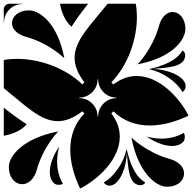

<svg xmlns="http://www.w3.org/2000/svg" viewBox="-20 -1020 1040 1020"><path d="M678.2 -289.5C714.2 -99.5 811 -28 866 -28C926.3 -28 957.9 -62.4 957.9 -98.8C957.9 -135.2 924.9 -163.8 882.2 -175.5C756.5 -210.2 678.2 -289.5 678.2 -289.5ZM761.8 -292.3C804.8 -263.4 853.7 -244.4 893.9 -244.4C917.3 -244.4 937.7 -250.9 952.4 -265.5C958.7 -271.9 961.9 -282.1 961.9 -292.4C961.9 -300.1 960.1 -308 956.5 -314.2C920.2 -293.2 879.5 -283.5 837.9 -283.5C812.8 -283.5 787.3 -287 762.2 -293.7ZM244.4 -106.1C244.4 -82.7 250.9 -62.3 265.5 -47.6C271.9 -41.3 282.1 -38.1 292.4 -38.1C300.1 -38.1 308 -39.9 314.2 -43.5C293.2 -79.8 283.5 -120.5 283.5 -162.1C283.5 -187.2 287 -212.7 293.7 -237.8L292.3 -238.2C263.4 -195.2 244.4 -146.4 244.4 -106.1ZM298.7 -1000C308.2 -947.8 328.7 -904.5 360 -878C388.6 -923.3 418.9 -963.4 448.2 -1000ZM0 -298.7C52.2 -308.2 95.5 -328.7 122 -360C76.7 -388.6 36.6 -418.9 0 -448.2ZM43.6 -897C43.6 -862.6 76.2 -835.9 117.8 -824.5C243.4 -789.8 321.8 -710.5 321.8 -710.5C285.8 -900.5 188.4 -964.9 133.8 -964.9C77.5 -964.9 43.6 -931.9 43.6 -897ZM0 -901.2H1.5C1.5 -954.9 45.1 -998.5 98.8 -998.5V-1000H30C13.4 -1000 0 -986.6 0 -970ZM710.5 -678.2C900.5 -714.2 964.9 -811.6 964.9 -866.2C964.9 -922.5 931.9 -956.4 897 -956.4C868.5 -956.4 838.7 -933.7 824.5 -882.2C789.8 -756.5 710.5 -678.2 710.5 -678.2ZM27 -134C27 -74.9 61.4 -41.4 97.9 -41.4C134.7 -41.4 163.6 -74.7 175.5 -117.7C210.2 -243.4 289.5 -321.7 289.5 -321.7C99.5 -285.7 27 -189 27 -134ZM774.2 -651.8C841 -637.9 915.7 -589.6 949.3 -531.4C960.6 -537.9 966.3 -550.1 966.3 -562.3C966.3 -565.7 965.9 -569.1 965 -572.4C951.7 -622.2 859 -652.5 792.4 -653.7C865.5 -660.9 948.5 -662.5 962 -712.9C963.2 -717.2 963.8 -721.5 963.8 -725.6C963.8 -736.3 959.6 -746 949.3 -751.9C915.7 -693.7 839.4 -669.2 774.6 -653.3ZM0 -551.8C114.6 -459.8 194.4 -376.3 287 -376.3C326.9 -376.3 369.1 -391.7 417.5 -428.5L428.5 -417.5C373.9 -360.9 353.3 -293.2 353.3 -224.6C353.3 -153.6 375.4 -81.6 404.7 -20H409.2C506.6 -71.2 616.3 -176.7 616.3 -293.5C616.3 -334 603.1 -376 571.5 -417.5L582.5 -428.5C639.1 -373.9 706.8 -353.3 775.4 -353.3C846.4 -353.3 918.3 -375.4 980 -404.7V-409.2C928.8 -506.6 823.3 -616.3 706.5 -616.3C665.9 -616.3 624 -603.1 582.5 -571.5L571.5 -582.5C663 -677.4 707.3 -814.1 707.3 -929.6C707.3 -954.2 705.3 -977.9 701.3 -1000H551.8C459.8 -885.4 376.3 -805.6 376.3 -712.9C376.3 -673.1 391.7 -630.9 428.5 -582.5L417.5 -571.5C322.6 -663 185.9 -707.3 70.4 -707.3C45.8 -707.3 22.1 -705.3 0 -701.3ZM531.4 -50.7C537.9 -39.4 550.1 -33.6 562.3 -33.6C565.7 -33.6 569.1 -34.1 572.4 -35C622.2 -48.3 652.5 -140.9 653.7 -207.6C660.9 -134.5 662.5 -51.5 713 -38C717.2 -36.8 721.5 -36.2 725.6 -36.2C736.3 -36.2 746 -40.4 752 -50.7C693.7 -84.3 669.2 -160.6 653.3 -225.4L651.8 -225.7C637.9 -159 589.6 -84.3 531.4 -50.7ZM401.2 -498.5V-501.5C429.2 -501.5 454.4 -513.3 472.1 -532.2C488.5 -549.6 498.5 -573 498.5 -598.7H501.5C501.5 -570.8 513.3 -545.6 532.2 -527.9C549.6 -511.5 573 -501.5 598.8 -501.5V-498.5C570.8 -498.5 545.6 -486.7 527.9 -467.8C511.5 -450.4 501.5 -427 501.5 -401.2H498.5C498.5 -429.2 486.7 -454.4 467.8 -472.1C450.4 -488.5 427 -498.5 401.2 -498.5Z"/></svg>

Font: GlukFrames07
Style: Medium
Weight: 500
Monospace: yes
Designer: gluk
Foundry: gluk
Version: Version 1.00